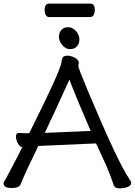

<svg xmlns="http://www.w3.org/2000/svg" viewBox="-27 -1024 744 1059"><path d="M220 -291 473 -302Q391 -491 356 -585Q278 -413 220 -291ZM633 15Q607 15 601 -1Q582 -57 561 -107L503 -233L184 -219Q101 -47 87 -8Q79 13 37 13Q-7 13 -7 -12Q-7 -20 -2.5 -26Q2 -32 6 -39.5Q10 -47 19.5 -65Q29 -83 48.5 -119.5Q68 -156 96 -212H99Q83 -212 72 -232.5Q61 -253 61 -270Q61 -291 79 -291Q98 -289 134 -289Q307 -634 312 -681Q314 -701 320.5 -709Q327 -717 346 -717Q362 -717 383 -707Q404 -697 408 -680L405 -660Q405 -648 458 -522Q624 -127 685 -39Q697 -22 697 -16Q697 0 676.5 7.5Q656 15 633 15ZM471 -930H243Q231 -930 225 -942Q219 -954 219 -968Q219 -1004 244 -1004H472Q496 -1004 496 -967Q496 -954 490 -942Q484 -930 471 -930ZM397 -768Q383 -753 359 -753Q335 -753 316.5 -775.5Q298 -798 298 -821Q298 -844 311.5 -859Q325 -874 349 -874Q373 -874 392 -852.5Q411 -831 411 -807Q411 -783 397 -768Z"/></svg>

Font: LXGW WenKai Lite Medium
Style: Regular
Weight: 500
Designer: LXGW / Fontworks Inc.
Foundry: LXGW / Fontworks Inc.
Version: Version 1.511; March 25, 2025